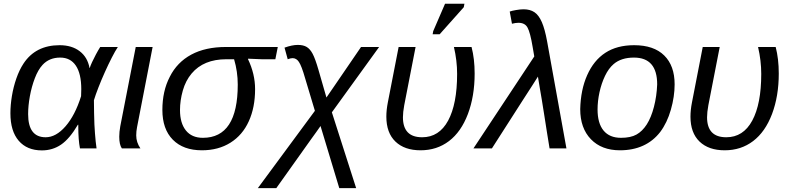

<svg xmlns="http://www.w3.org/2000/svg" viewBox="-20 -773 4115 1000"><path d="M290.5 -537.6Q354 -537.6 395 -506.3Q436 -475.1 446.3 -418.9H447.3Q451.2 -431.2 459.7 -449.7Q468.3 -468.3 479.5 -489.3Q490.7 -510.3 502 -528.3H593.8Q580.1 -507.8 562.3 -472.9Q544.4 -438 526.1 -397.2Q507.8 -356.4 492.7 -317.6Q477.5 -278.8 469.2 -251Q469.2 -216.8 470 -185.3Q470.7 -153.8 471.7 -125.5Q473.1 -101.1 474.6 -78.9Q476.1 -56.6 478.3 -37.1Q480.5 -17.6 482.9 0H396.5Q387.7 -43.9 387.7 -115.7V-123.5H385.7Q342.3 -49.8 298.1 -19.8Q253.9 10.3 198.2 10.3Q120.6 10.3 77.4 -40Q34.2 -90.3 34.2 -183.1Q34.2 -225.6 42 -272.9Q49.8 -320.3 65.2 -364.5Q80.6 -408.7 102.1 -441.4Q165 -537.6 290.5 -537.6ZM293.5 -473.1Q236.8 -473.1 201.7 -435.1Q178.2 -409.7 161.4 -365.5Q144.5 -321.3 135.5 -271.5Q126.5 -221.7 126.5 -178.7Q126.5 -58.1 217.8 -58.1Q271.5 -58.1 321.3 -115.2Q371.1 -172.4 402.3 -272L403.3 -308.6Q403.3 -389.2 375 -431.2Q346.7 -473.1 293.5 -473.1Z M689.5 -67.9Q689.5 -31.7 711.4 0H614.7Q607.9 -9.8 604.5 -24.9Q601.1 -40 601.1 -61Q601.1 -85.4 606.4 -115.2L687 -528.3H774.9L693.8 -110.8Q689.5 -88.9 689.5 -67.9Z M1031.7 9.8Q934.6 9.8 880.1 -45.4Q825.7 -100.6 825.7 -200.7Q825.7 -249 835.2 -292.2Q844.7 -335.4 864.3 -373Q902.3 -448.7 976.1 -488.5Q1049.8 -528.3 1157.2 -528.3H1426.8L1414.1 -464.4H1343.3L1272 -467.3L1271.5 -465.3Q1308.6 -387.7 1308.6 -308.6Q1308.6 -213.4 1275.9 -141.6Q1243.2 -69.3 1180.2 -29.8Q1117.2 9.8 1031.7 9.8ZM1036.6 -55.2Q1218.3 -55.2 1218.3 -332.5Q1218.3 -399.9 1199.2 -464.4H1158.7Q1040.5 -464.4 978 -390.1Q946.8 -353 932.1 -301.3Q917.5 -249.5 917.5 -199.7Q917.5 -131.8 948.2 -93.5Q979 -55.2 1036.6 -55.2Z M1649.4 -116.7 1627.4 -85.4 1600.6 -48.3 1418.9 207H1322.8L1620.1 -195.8L1569.8 -363.3Q1560.1 -397.5 1551.8 -419.2Q1543.5 -440.9 1536.6 -450.7Q1530.3 -460.4 1522 -465.3Q1513.7 -470.2 1503.9 -470.2Q1494.1 -470.2 1478.5 -464.4L1461.9 -524.9Q1502 -539.1 1530.8 -539.1Q1560.1 -539.1 1577.6 -528.3Q1595.2 -517.6 1608.4 -492.7Q1622.1 -466.8 1638.7 -409.2L1680.2 -265.1Q1689.9 -279.3 1699.7 -293.5Q1709.5 -307.6 1718.8 -321.3L1860.4 -528.3H1954.6L1708.5 -188L1835 207H1747.1Z M2417 -179.2Q2381.8 -86.4 2318.6 -38.3Q2255.4 9.8 2170.4 9.8Q2086.9 9.8 2039.6 -35.6Q1992.2 -81.1 1992.2 -165.5Q1992.2 -200.2 2000 -239.7L2056.2 -528.3H2144.5L2085.4 -225.1Q2078.6 -188 2078.6 -162.1Q2078.6 -110.4 2103.5 -84.2Q2128.4 -58.1 2178.7 -58.1Q2267.1 -58.1 2314 -144.8Q2360.8 -231.4 2360.8 -388.2Q2360.8 -457 2344.2 -528.3H2436Q2452.1 -466.3 2452.1 -390.1Q2452.1 -272.5 2417 -179.2ZM2395.5 -735.4 2270 -594.7H2233.4L2236.3 -610.8L2297.9 -753.4H2398.9Z M2781.7 -374Q2768.6 -353 2753.2 -329.1Q2737.8 -305.2 2723.9 -283.7Q2710 -262.2 2701.2 -248.5L2542 0H2445.8L2762.7 -479L2754.4 -527.3Q2748 -565.9 2741.2 -591.6Q2734.4 -617.2 2727.5 -629.4Q2720.7 -642.1 2708.7 -648.2Q2696.8 -654.3 2680.2 -654.3Q2665.5 -654.3 2646.5 -649.4L2634.8 -712.9Q2645.5 -716.8 2667.7 -720.7Q2689.9 -724.6 2707 -724.6Q2740.7 -724.6 2763.4 -709.5Q2786.1 -694.3 2802 -658Q2817.9 -621.6 2829.6 -557.1L2930.2 0H2842.3Q2835.9 -39.1 2828.6 -84.7Q2821.3 -130.4 2814.5 -174.8Q2807.6 -219.2 2801.5 -255.9Q2795.4 -292.5 2791.5 -314.5Q2789.1 -329.6 2786.6 -344.2Q2784.2 -358.9 2781.7 -374Z M3493.7 -333.5Q3493.7 -270 3474.1 -201.7Q3454.6 -133.3 3418.5 -85.4Q3381.8 -38.1 3329.1 -14.2Q3276.4 9.8 3209 9.8Q3113.3 9.8 3057.6 -47.9Q3002 -105.5 3002 -204.6Q3004.4 -305.7 3038.1 -381.3Q3072.3 -458.5 3132.8 -498Q3193.4 -537.6 3282.7 -537.6Q3385.3 -537.6 3439.5 -484.1Q3493.7 -430.7 3493.7 -333.5ZM3402.8 -333.5Q3402.8 -473.1 3281.7 -473.1Q3215.8 -473.1 3176.3 -439.5Q3149.9 -417 3131.1 -377.7Q3112.3 -338.4 3102.3 -292.2Q3092.3 -246.1 3092.3 -203.1Q3092.3 -130.9 3123.5 -93Q3154.8 -55.2 3214.4 -55.2Q3264.6 -55.2 3295.2 -72.3Q3325.7 -89.4 3348.6 -125Q3371.6 -161.1 3386 -216.6Q3400.4 -272 3402.8 -333.5Z M4001 -179.2Q3965.8 -86.4 3902.6 -38.3Q3839.4 9.8 3754.4 9.8Q3670.9 9.8 3623.5 -35.6Q3576.2 -81.1 3576.2 -165.5Q3576.2 -200.2 3584 -239.7L3640.1 -528.3H3728.5L3669.4 -225.1Q3662.6 -188 3662.6 -162.1Q3662.6 -110.4 3687.5 -84.2Q3712.4 -58.1 3762.7 -58.1Q3851.1 -58.1 3897.9 -144.8Q3944.8 -231.4 3944.8 -388.2Q3944.8 -457 3928.2 -528.3H4020Q4036.1 -466.3 4036.1 -390.1Q4036.1 -272.5 4001 -179.2Z"/></svg>

Font: Arimo
Style: Italic
Weight: 400
Italic angle: -12°
Designer: Steve Matteson
Foundry: Monotype Imaging Inc.
Version: Version 1.33